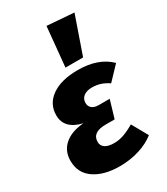

<svg xmlns="http://www.w3.org/2000/svg" viewBox="-210 -937 911 1048"><g transform="rotate(-30 245.0 -413.0)"><path d="M7 -141Q7 -203 50 -240.5Q93 -278 171 -284Q64 -309 64 -395Q64 -467 124 -509Q184 -551 289 -551Q418 -551 490 -480L411 -397Q386 -414 361.5 -422Q337 -430 308 -430Q275 -430 255.5 -415Q236 -400 236 -374Q236 -353 250.5 -340.5Q265 -328 293 -328H362L329 -217H272Q187 -217 187 -156Q187 -133 206 -119.5Q225 -106 264 -106Q293 -106 322.5 -116Q352 -126 392 -149L448 -49Q408 -17 350 1Q292 19 227 19Q128 19 67.5 -22.5Q7 -64 7 -141ZM431 -832 349 -596H238L262 -845Z"/></g></svg>

Font: Trujillo ExtraBold
Style: Italic
Weight: 800
Italic angle: -8°
Designer: Fira Sans original fonts by bBox Type GmbH, Carrois Corporate GbR, & Edenspiekermann AG / Changes by Cristiano Sobral
Foundry: Fira Sans original fonts by bBox Type GmbH, Carrois Corporate GbR, & Edenspiekermann AG / Changes by Cristiano Sobral
Version: Version 4.301;July 28, 2020;FontCreator 13.0.0.2655 64-bit